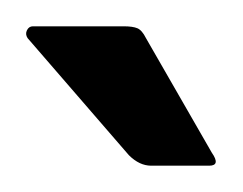

<svg xmlns="http://www.w3.org/2000/svg" viewBox="-20 -655 185 146"><path d="M95 -529Q86 -529 78 -537L1 -626Q-1 -629 0.5 -632Q2 -635 5 -635H74Q81 -635 84.5 -633.5Q88 -632 91 -626L141 -539Q148 -529 139 -529Z"/></svg>

Font: Glory Medium
Style: Regular
Weight: 500
Designer: Robert Leuschke
Foundry: Robert Leuschke
Version: Version 1.011